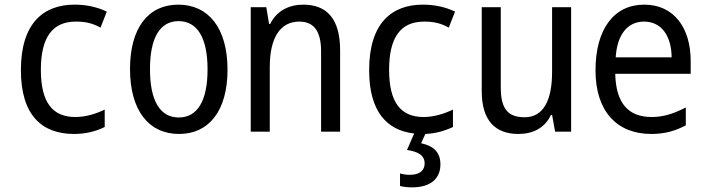

<svg xmlns="http://www.w3.org/2000/svg" viewBox="-20 -567 3040 827"><path d="M299 10C350 10 392 -1 431 -20V-95C392 -76 348 -63 304 -63C207 -63 156 -125 156 -266C156 -408 207 -474 307 -474C346 -474 377 -468 413 -448L440 -517C398 -537 352 -547 301 -547C169 -547 70 -469 70 -265C70 -70 161 10 299 10Z M751 10C881 10 960 -91 960 -267C960 -446 878 -547 748 -547C618 -547 540 -446 540 -270C540 -91 621 10 751 10ZM750 -61C670 -61 626 -132 626 -269C626 -406 670 -476 749 -476C829 -476 874 -406 874 -268C874 -132 830 -61 750 -61Z M1060 0H1142V-279C1142 -404 1187 -474 1269 -474C1334 -474 1363 -430 1363 -346V0H1445V-350C1445 -487 1387 -547 1286 -547C1225 -547 1171 -520 1144 -464H1139L1127 -536H1060Z M1755 240C1833 240 1877 204 1877 141C1877 91 1850 62 1794 50L1812 10C1857 8 1895 -3 1931 -20V-95C1892 -76 1848 -63 1804 -63C1707 -63 1656 -125 1656 -266C1656 -408 1707 -474 1807 -474C1846 -474 1877 -468 1913 -448L1940 -517C1898 -537 1852 -547 1801 -547C1669 -547 1570 -469 1570 -265C1570 -87 1646 -5 1764 8L1733 79C1781 86 1809 102 1809 137C1809 166 1789 186 1745 186C1731 186 1716 184 1703 180V234C1716 238 1737 240 1755 240Z M2213 10C2276 10 2327 -16 2353 -72H2358L2371 0H2440V-536H2358V-257C2358 -132 2319 -62 2240 -62C2171 -62 2137 -94 2137 -190V-536H2055V-174C2055 -49 2112 10 2213 10Z M2785 10C2842 10 2886 -2 2934 -27V-104C2884 -79 2841 -63 2787 -63C2684 -63 2633 -125 2630 -249H2955V-304C2955 -447 2883 -547 2755 -547C2624 -547 2545 -441 2545 -264C2545 -88 2637 10 2785 10ZM2873 -320H2632C2638 -418 2683 -474 2754 -474C2831 -474 2872 -410 2873 -320Z"/></svg>

Font: Noto Sans Mono ExtraCondensed
Style: Regular
Weight: 400
Width: 2
Designer: Monotype Design Team
Foundry: Monotype Imaging Inc.
Version: Version 2.014